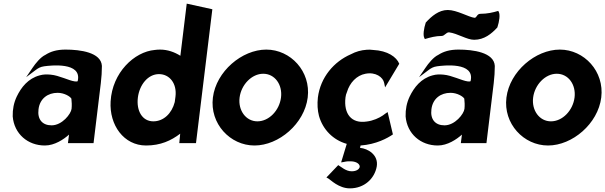

<svg xmlns="http://www.w3.org/2000/svg" viewBox="-20 -778 3332 1057"><path d="M230 -476C204 -464 176 -430 158 -403L124 -353L173 -390C190 -403 202 -410 223 -413C258 -418 432 -438 408 -333C408 -331 407 -328 391 -330C360 -334 305 -363 259 -367C237 -369 219 -369 198 -363C135 -346 97 -298 72 -246C56 -212 49 -176 50 -137C58 -41 133 23 227 23C281 23 331 -11 360 -37L354 10H495L535 -320C539 -354 541 -384 541 -415C537 -490 421 -505 341 -505C292 -505 258 -494 230 -476ZM264 -88C213 -88 185 -121 192 -176C199 -236 244 -267 297 -267C334 -267 366 -247 373 -235C375 -219 376 -198 374 -179C371 -151 322 -88 264 -88Z M784 23C864 23 922 -4 972 -42C971 -29 969 -8 968 0L967 10H1059L1149 -727L1008 -758L973 -471C941 -491 903 -505 861 -505C850 -505 840 -504 832 -503C719 -493 598 -378 589 -220C581 -89 662 23 784 23ZM946 -246C945 -236 943 -227 942 -216C926 -154 881 -110 824 -110C763 -110 730 -168 739 -241C748 -312 795 -370 855 -370C914 -370 955 -318 946 -246Z M1299 -241C1308 -312 1366 -372 1429 -372C1493 -372 1536 -312 1527 -241C1518 -170 1461 -110 1397 -110C1334 -110 1290 -170 1299 -241ZM1152 -241C1134 -97 1247 23 1381 23C1515 23 1656 -97 1674 -241C1692 -385 1580 -505 1446 -505C1312 -505 1170 -385 1152 -241Z M1842 131 1777 199 1788 205C1800 212 1845 259 1906 259C1986 259 2042 205 2054 139C2065 75 2006 40 1962 36L1965 23C2051 17 2114 -18 2143 -38L2114 -161L2102 -153C2097 -149 2091 -145 2087 -142C2068 -129 2034 -113 1999 -109C1915 -96 1871 -151 1882 -242C1883 -252 1886 -262 1890 -271C1905 -322 1943 -363 1992 -372C2048 -383 2089 -353 2095 -321L2100 -297L2178 -427C2163 -464 2115 -499 2034 -503C2022 -505 2009 -505 1998 -504C1968 -502 1939 -494 1911 -479C1819 -439 1744 -353 1730 -241C1726 -205 1728 -171 1736 -140C1757 -65 1814 -7 1889 14L1858 116L1871 114C1877 113 1889 109 1911 110C1949 111 1963 130 1960 142C1957 154 1942 165 1916 165C1883 165 1857 139 1842 131Z M2393 -476C2367 -464 2339 -430 2321 -403L2287 -353L2336 -390C2353 -403 2365 -410 2386 -413C2421 -418 2595 -438 2571 -333C2571 -331 2570 -328 2554 -330C2523 -334 2468 -363 2422 -367C2400 -369 2382 -369 2361 -363C2298 -346 2260 -298 2235 -246C2219 -212 2212 -176 2213 -137C2221 -41 2296 23 2390 23C2444 23 2494 -11 2523 -37L2517 10H2658L2698 -320C2702 -354 2704 -384 2704 -415C2700 -490 2584 -505 2504 -505C2455 -505 2421 -494 2393 -476ZM2427 -88C2376 -88 2348 -121 2355 -176C2362 -236 2407 -267 2460 -267C2497 -267 2529 -247 2536 -235C2538 -219 2539 -198 2537 -179C2534 -151 2485 -88 2427 -88ZM2411 -580C2428 -580 2435 -600 2452 -600C2499 -594 2550 -559 2590 -559C2646 -559 2686 -592 2718 -627C2729 -660 2734 -697 2726 -712L2723 -718C2693 -709 2662 -702 2625 -702C2604 -702 2606 -680 2592 -680C2560 -684 2495 -723 2445 -723C2396 -723 2356 -689 2324 -654C2313 -621 2308 -584 2316 -569L2319 -563C2349 -572 2379 -580 2411 -580Z M2915 -241C2924 -312 2982 -372 3045 -372C3109 -372 3152 -312 3143 -241C3134 -170 3077 -110 3013 -110C2950 -110 2906 -170 2915 -241ZM2768 -241C2750 -97 2863 23 2997 23C3131 23 3272 -97 3290 -241C3308 -385 3196 -505 3062 -505C2928 -505 2786 -385 2768 -241Z"/></svg>

Font: Bluebird
Style: SfBdNrwObl
Weight: 700
Designer: Jasper
Foundry: Cannot Into Space Fonts
Version: Version 0.98